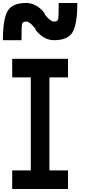

<svg xmlns="http://www.w3.org/2000/svg" viewBox="-82 -1270 602 1290"><path d="M375 -875V-750H250V-125H375V0H0V-125H125V-750H0V-875ZM62.5 -1000H-62.5Q-62.5 -1140.6 -31.2 -1195.3Q0 -1250 93.8 -1250Q164.1 -1250 218.8 -1179.7Q218.8 -1179.7 218.8 -1171.9Q226.6 -1164.1 226.6 -1164.1Q257.8 -1125 281.2 -1125Q304.7 -1125 308.6 -1140.6Q312.5 -1156.2 312.5 -1250H437.5Q437.5 -1109.4 406.2 -1054.7Q375 -1000 281.2 -1000Q210.9 -1000 156.2 -1070.3Q156.2 -1070.3 156.2 -1078.1Q148.4 -1085.9 148.4 -1085.9Q117.2 -1125 93.8 -1125Q70.3 -1125 66.4 -1109.4Q62.5 -1093.8 62.5 -1000Z"/></svg>

Font: CraftyPE
Style: Regular
Weight: 400
Designer: Erek Butcher
Foundry: Haunted Coop
Version: Version 0.018;April 4, 2024;FontCreator 15.0.0.2962 64-bit